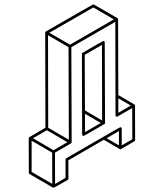

<svg xmlns="http://www.w3.org/2000/svg" viewBox="-20 -809 772 904"><path d="M373.5 -168.9Q367.7 -168.9 366.7 -175.8Q366.7 -365.2 365.7 -554.7Q365.7 -558.6 369.1 -560.5Q464.8 -616.2 466.8 -616.2Q473.1 -616.2 473.1 -609.4L474.6 -229.5Q474.1 -226.1 471.2 -224.6Q375.5 -168.9 373.5 -168.9ZM380.4 -187 454.6 -230 379.9 -273.4ZM460.9 -241.7 460 -597.7 378.9 -550.8 379.9 -289.1ZM232.4 75.2Q231.9 75.2 231 75Q230 74.7 230 74.2H229L119.1 10.3Q115.7 8.3 115.7 4.4L115.2 -158.7Q115.7 -161.1 116.7 -162.4Q117.7 -163.6 193.8 -207.5L192.9 -655.3Q192.9 -658.7 195.8 -660.6Q417.5 -788.6 419.4 -788.6Q420.9 -788.6 477.1 -755.9Q533.2 -723.1 533.7 -723.1V-722.7H534.2L534.7 -721.7Q534.7 -721.2 535.2 -721.2L535.6 -718.8L536.1 -718.3L537.1 -361.3L613.3 -316.9H613.8L614.3 -315.9L615.2 -314.9V-314.5L615.7 -312.5L616.2 -149.4Q616.2 -145.5 612.8 -143.6L548.3 -106.4H544.9V-106.9H543.9L468.8 -150.9L301.8 -54.2L302.2 32.2Q301.8 35.6 298.8 38.1Q234.4 75.2 232.4 75.2ZM537.1 -277.8 595.7 -312 537.1 -346.2ZM309.6 -598.6 516.1 -717.8 419.4 -773.9 212.4 -654.8ZM304.2 -150.9 302.7 -586.9 206.1 -643.1 207 -207.5ZM226.1 56.6 225.6 -90.3 128.9 -146.5V0.5ZM231.9 -101.6 297.4 -139.6 200.7 -195.8 135.3 -158.2ZM540 -124.5V-191.9L481.9 -158.2ZM239.3 57.1 288.6 28.3V-58.1Q288.6 -62 292 -64L504.4 -186.5Q544.9 -210 546.4 -210Q553.2 -210 553.2 -203.1V-124.5L603 -153.3L602.5 -300.3L532.2 -259.8H530.8Q523.9 -259.8 523.9 -266.6Q523.9 -486.3 522.9 -706.1L315.9 -586.9L317.4 -138.7Q316.9 -135.7 314 -133.8L238.8 -90.3Z"/></svg>

Font: 3D Isometric
Style: Regular
Weight: 400
Designer: GGBotNet
Version: 1.10